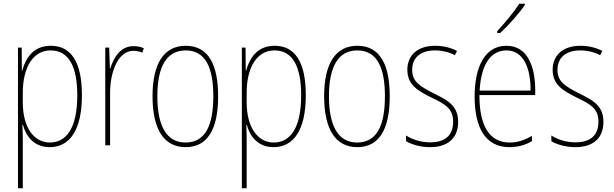

<svg xmlns="http://www.w3.org/2000/svg" viewBox="-20 -784 3314 1036"><path d="M254 -537C161 -537 119 -472 100 -403H98L97 -527H77V232H103V-21C103 -56 102 -88 101 -110H104C119 -51 162 10 248 10C355 10 422 -80 422 -270C422 -449 364 -537 254 -537ZM253 -512C350 -512 397 -427 397 -270C397 -86 334 -15 249 -15C163 -15 103 -96 103 -232V-284C103 -418 157 -512 253 -512Z M700 -535C628 -535 592 -470 575 -414H573L569 -527H548V0H574V-283C574 -394 616 -510 700 -510C719 -510 735 -505 748 -500L756 -524C739 -532 719 -535 700 -535Z M1157 -264C1157 -428 1109 -537 982 -537C864 -537 803 -440 803 -265C803 -88 863 10 982 10C1100 10 1157 -87 1157 -264ZM829 -265C829 -423 878 -512 982 -512C1092 -512 1131 -413 1131 -265C1131 -102 1085 -15 981 -15C877 -15 829 -107 829 -265Z M1462 -537C1369 -537 1327 -472 1308 -403H1306L1305 -527H1285V232H1311V-21C1311 -56 1310 -88 1309 -110H1312C1327 -51 1370 10 1456 10C1563 10 1630 -80 1630 -270C1630 -449 1572 -537 1462 -537ZM1461 -512C1558 -512 1605 -427 1605 -270C1605 -86 1542 -15 1457 -15C1371 -15 1311 -96 1311 -232V-284C1311 -418 1365 -512 1461 -512Z M2083 -264C2083 -428 2035 -537 1908 -537C1790 -537 1729 -440 1729 -265C1729 -88 1789 10 1908 10C2026 10 2083 -87 2083 -264ZM1755 -265C1755 -423 1804 -512 1908 -512C2018 -512 2057 -413 2057 -265C2057 -102 2011 -15 1907 -15C1803 -15 1755 -107 1755 -265Z M2452 -126C2452 -218 2390 -245 2317 -282C2248 -318 2204 -342 2204 -407C2204 -476 2253 -512 2327 -512C2366 -512 2407 -502 2434 -486L2446 -509C2415 -526 2373 -537 2328 -537C2229 -537 2178 -482 2178 -408C2178 -324 2236 -294 2311 -256C2379 -223 2425 -200 2425 -128C2425 -57 2386 -16 2301 -16C2253 -16 2207 -30 2171 -53V-22C2198 -6 2245 10 2301 10C2402 10 2452 -44 2452 -126Z M2812 -757V-764H2782C2750 -715 2708 -665 2663 -616V-606H2679C2722 -645 2779 -709 2812 -757ZM2713 -537C2596 -537 2541 -423 2541 -263C2541 -97 2598 10 2729 10C2777 10 2815 -2 2850 -22V-51C2807 -26 2772 -15 2729 -15C2621 -15 2566 -106 2567 -271H2868V-298C2868 -424 2827 -537 2713 -537ZM2713 -512C2804 -512 2844 -417 2843 -295H2568C2576 -440 2630 -512 2713 -512Z M3236 -126C3236 -218 3174 -245 3101 -282C3032 -318 2988 -342 2988 -407C2988 -476 3037 -512 3111 -512C3150 -512 3191 -502 3218 -486L3230 -509C3199 -526 3157 -537 3112 -537C3013 -537 2962 -482 2962 -408C2962 -324 3020 -294 3095 -256C3163 -223 3209 -200 3209 -128C3209 -57 3170 -16 3085 -16C3037 -16 2991 -30 2955 -53V-22C2982 -6 3029 10 3085 10C3186 10 3236 -44 3236 -126Z"/></svg>

Font: Noto Sans Lao UI Cond Thin
Style: Regular
Weight: 100
Width: 3
Designer: Monotype Design Team
Foundry: Monotype Imaging Inc.
Version: Version 2.000